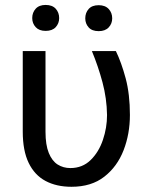

<svg xmlns="http://www.w3.org/2000/svg" viewBox="-20 -731 586 762"><path d="M70.3 -528.3H160.6V-208Q160.6 -155.8 173.6 -124Q186.5 -92.3 208.7 -78.1Q231 -64 259.3 -64Q307.1 -64 339.6 -95.7Q372.1 -127.4 388.4 -175.8Q404.8 -224.1 404.8 -274.4Q403.8 -340.8 386.7 -404.5Q369.6 -468.3 344.7 -528.3H439.9Q461.9 -482.9 478.8 -419.9Q495.6 -356.9 495.6 -274.9Q495.6 -199.7 470.5 -134.8Q445.3 -69.8 394 -29.8Q342.8 10.3 263.7 10.3Q204.1 10.3 160.6 -12.9Q117.2 -36.1 93.8 -84.5Q70.3 -132.8 70.3 -209ZM107.9 -659.2Q107.9 -681.2 121.6 -696.3Q135.3 -711.4 161.1 -711.4Q187.5 -711.4 201.2 -696.3Q214.8 -681.2 214.8 -659.2Q214.8 -638.2 201.2 -623.3Q187.5 -608.4 161.1 -608.4Q135.3 -608.4 121.6 -623.3Q107.9 -638.2 107.9 -659.2ZM318.4 -658.2Q318.4 -680.2 331.8 -695.3Q345.2 -710.4 371.6 -710.4Q397.5 -710.4 411.4 -695.3Q425.3 -680.2 425.3 -658.2Q425.3 -637.2 411.4 -622.3Q397.5 -607.4 371.6 -607.4Q345.2 -607.4 331.8 -622.3Q318.4 -637.2 318.4 -658.2Z"/></svg>

Font: RobotoDEMO
Style: Regular
Weight: 400
Designer: Christian Robertson
Foundry: Google
Version: Version 2.136